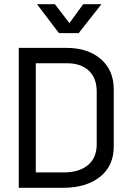

<svg xmlns="http://www.w3.org/2000/svg" viewBox="-20 -894 631 914"><path d="M462.9 -874 354.5 -736.3H260.7L156.2 -874H241.2L310.5 -784.2L376 -874ZM440.4 -458Q440.4 -522.5 402.8 -557.6Q365.2 -592.8 299.8 -592.8H150.4V-73.2H283.2Q356.4 -73.2 398.4 -107.9Q440.4 -142.6 440.4 -207ZM296.9 -666Q398.4 -666 460 -612.8Q521.5 -559.6 521.5 -468.8V-197.3Q521.5 -105.5 458 -53.7Q391.6 0 281.2 0H69.3V-666Z"/></svg>

Font: BF_TEXT
Style: Regular
Weight: 400
Foundry: EA DICE
Version: Version 1.404